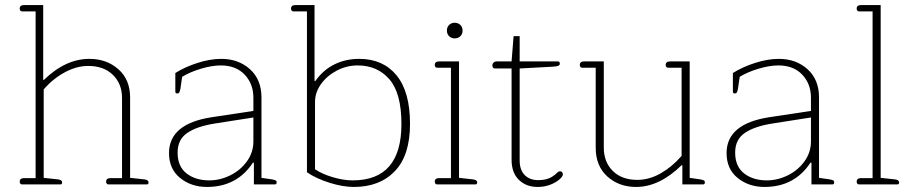

<svg xmlns="http://www.w3.org/2000/svg" viewBox="-20 -730 3614 760"><path d="M58 -11Q58 -25 76 -25H121V-685H67Q63 -685 60.5 -688Q58 -691 58 -696Q58 -710 76 -710H151V-415L153 -413Q239 -497 334 -497Q402 -497 448.5 -456Q495 -415 495 -344V-26L551 -20Q568 -18 568 -8Q568 0 561 0H409Q405 0 402.5 -3Q400 -6 400 -11Q400 -25 418 -25H463V-343Q463 -398 427 -433.5Q391 -469 329 -469Q283 -469 236 -443.5Q189 -418 153 -376V-26L209 -20Q226 -18 226 -8Q226 0 219 0H67Q63 0 60.5 -3Q58 -6 58 -11Z M649 -124Q649 -240 818 -266L983 -291V-343Q983 -398 948.5 -434.5Q914 -471 854 -471Q819 -471 775.5 -458Q732 -445 701 -426L694 -378Q692 -368 689.5 -364Q687 -360 682 -360Q674 -360 674 -367V-441Q712 -465 762 -481Q812 -497 856 -497Q924 -497 969.5 -456Q1015 -415 1015 -344V-26L1057 -20Q1067 -18 1071 -16Q1075 -14 1075 -8Q1075 0 1068 0H985V-86H981Q918 10 799 10Q737 10 693 -25.5Q649 -61 649 -124ZM983 -170V-265L830 -241Q760 -230 721.5 -204Q683 -178 683 -126Q683 -71 718.5 -43.5Q754 -16 808 -16Q851 -16 891.5 -36Q932 -56 957.5 -91.5Q983 -127 983 -170Z M1195 -48V-685H1141Q1137 -685 1134.5 -688Q1132 -691 1132 -696Q1132 -710 1150 -710H1225V-410L1228 -409Q1259 -453 1303.5 -475Q1348 -497 1402 -497Q1496 -497 1549.5 -432Q1603 -367 1603 -240Q1603 -115 1543 -52.5Q1483 10 1381 10Q1337 10 1284.5 -6.5Q1232 -23 1195 -48ZM1569 -239Q1569 -361 1521.5 -416Q1474 -471 1396 -471Q1352 -471 1313 -450.5Q1274 -430 1250.5 -397Q1227 -364 1227 -327V-60Q1255 -41 1297.5 -28.5Q1340 -16 1376 -16Q1569 -16 1569 -239Z M1749 -609Q1749 -623 1758 -631.5Q1767 -640 1780 -640Q1793 -640 1802 -631.5Q1811 -623 1811 -609Q1811 -595 1802 -586.5Q1793 -578 1780 -578Q1767 -578 1758 -586.5Q1749 -595 1749 -609ZM1701 -11Q1701 -25 1719 -25H1765V-462H1710Q1706 -462 1703.5 -465Q1701 -468 1701 -473Q1701 -487 1719 -487H1797V-26L1852 -20Q1869 -18 1869 -8Q1869 0 1862 0H1710Q1706 0 1703.5 -3Q1701 -6 1701 -11Z M2005 -98V-459H1938Q1934 -459 1931.5 -462.5Q1929 -466 1929 -471Q1929 -478 1934 -482.5Q1939 -487 1947 -487H2005L2013 -587H2037V-487H2188Q2196 -487 2196 -478Q2196 -472 2189.5 -469.5Q2183 -467 2168 -466L2037 -459V-95Q2037 -57 2057 -37Q2077 -17 2110 -17Q2135 -17 2152.5 -24Q2170 -31 2185 -46Q2191 -52 2197 -52Q2201 -52 2204.5 -49Q2208 -46 2208 -40Q2208 -29 2187 -14Q2152 10 2108 10Q2063 10 2034 -18Q2005 -46 2005 -98Z M2338 -145V-462H2284Q2280 -462 2277.5 -465Q2275 -468 2275 -473Q2275 -487 2293 -487H2370V-146Q2370 -89 2405.5 -53.5Q2441 -18 2503 -18Q2550 -18 2595.5 -44Q2641 -70 2678 -113V-462H2624Q2620 -462 2617.5 -465Q2615 -468 2615 -473Q2615 -487 2633 -487H2710V-26L2752 -20Q2762 -18 2766 -16Q2770 -14 2770 -8Q2770 0 2763 0H2681V-76H2678Q2590 10 2498 10Q2430 10 2384 -31.5Q2338 -73 2338 -145Z M2856 -124Q2856 -240 3025 -266L3190 -291V-343Q3190 -398 3155.5 -434.5Q3121 -471 3061 -471Q3026 -471 2982.5 -458Q2939 -445 2908 -426L2901 -378Q2899 -368 2896.5 -364Q2894 -360 2889 -360Q2881 -360 2881 -367V-441Q2919 -465 2969 -481Q3019 -497 3063 -497Q3131 -497 3176.5 -456Q3222 -415 3222 -344V-26L3264 -20Q3274 -18 3278 -16Q3282 -14 3282 -8Q3282 0 3275 0H3192V-86H3188Q3125 10 3006 10Q2944 10 2900 -25.5Q2856 -61 2856 -124ZM3190 -170V-265L3037 -241Q2967 -230 2928.5 -204Q2890 -178 2890 -126Q2890 -71 2925.5 -43.5Q2961 -16 3015 -16Q3058 -16 3098.5 -36Q3139 -56 3164.5 -91.5Q3190 -127 3190 -170Z M3371 -11Q3371 -25 3389 -25H3434V-685H3380Q3376 -685 3373.5 -688Q3371 -691 3371 -696Q3371 -710 3389 -710H3466V-26L3522 -20Q3539 -18 3539 -8Q3539 0 3532 0H3380Q3376 0 3373.5 -3Q3371 -6 3371 -11Z"/></svg>

Font: Maitree ExtraLight
Style: Regular
Weight: 250
Designer: CadsonDemak Team
Foundry: CadsonDemak
Version: Version 1.002